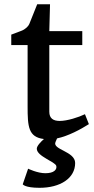

<svg xmlns="http://www.w3.org/2000/svg" viewBox="-20 -645 442 907"><path d="M153.8 57.6C153.8 93.8 241.2 118.7 246.1 139.2C249.5 156.7 234.4 173.3 194.3 173.3C156.7 173.3 112.8 151.9 112.8 151.9L87.4 225.6C87.4 225.6 97.2 242.2 167 242.2C264.6 242.2 335 197.3 335 125C335 69.3 226.1 62.5 242.2 25.9L249.5 8.8C301.8 -2 361.8 -34.2 399.9 -58.6L381.3 -105.5C351.1 -90.8 297.4 -73.7 262.2 -73.7C231.4 -73.7 212.9 -85.9 212.9 -117.2V-432.1H368.7V-498H212.9L216.3 -625H155.8L118.2 -531.2C114.3 -521.5 99.6 -506.3 81.1 -499.5L33.2 -481.4V-432.1H110.4V-142.6C110.4 -46.9 113.8 2.9 187.5 11.7C173.3 24.4 153.8 43.9 153.8 57.6Z"/></svg>

Font: Donegal One
Style: Regular
Weight: 400
Designer: Gary Lonergan
Foundry: Sorkin Type Co.
Version: Version 1.004